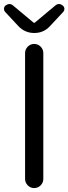

<svg xmlns="http://www.w3.org/2000/svg" viewBox="-27 -957 348 977"><path d="M100.6 -46.9V-686.5Q100.6 -706.1 114.3 -719.7Q127.9 -733.4 147 -733.4Q166 -733.4 179.7 -719.7Q193.4 -706.1 193.4 -686.5V-46.9Q193.4 -27.3 179.7 -13.7Q166 0 147 0Q127.9 0 114.3 -13.7Q100.6 -27.3 100.6 -46.9ZM66.4 -824.2 -1 -896.5Q-6.8 -903.3 -6.8 -911.1Q-6.8 -922.9 2 -929.7Q11.7 -936.5 21.5 -936.5Q31.2 -936.5 41 -927.7L142.6 -842.8Q144.5 -840.8 147 -840.8Q149.4 -840.8 151.4 -842.8L252.9 -927.7Q262.7 -936.5 272.5 -936.5Q282.2 -936.5 291 -929.7Q300.8 -922.9 300.8 -911.1Q300.8 -903.3 294.9 -896.5L227.5 -824.2Q195.3 -789.1 147.5 -789.1Q99.6 -789.1 66.4 -824.2Z"/></svg>

Font: Gen Jyuu GothicX Regular
Style: Regular
Weight: 400
Designer: [Source Han Sans]
Ryoko NISHIZUKA  (kana & ideographs); Paul D. Hunt (Latin, Greek & Cyrillic); Wenlong ZHANG  (bopomofo
Version: Version 1.002.20150607